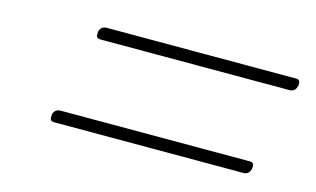

<svg xmlns="http://www.w3.org/2000/svg" viewBox="-48 -698 860 522"><g transform="rotate(15 381.5 -437.5)"><path d="M192 -545Q182 -545 180 -549.5Q178 -554 179 -564Q183 -580 200 -580H731Q740 -580 742 -575.5Q744 -571 743 -563Q739 -545 723 -545ZM129 -295Q119 -295 117 -299.5Q115 -304 116 -314Q120 -330 137 -330H668Q677 -330 679 -325.5Q681 -321 680 -313Q676 -295 660 -295Z"/></g></svg>

Font: Playwrite IS Thin
Style: Regular
Weight: 250
Designer: Veronika Burian, José Scaglione
Foundry: TypeTogether
Version: Version 1.002